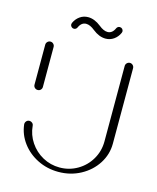

<svg xmlns="http://www.w3.org/2000/svg" viewBox="-99 -724 638 778"><g transform="rotate(15 219.5 -335.5)"><path d="M53 -315.6Q45.6 -315.6 40.4 -320.6Q35.2 -325.6 35.2 -333V-500.7Q35.2 -508.1 40.4 -513.3Q45.6 -518.5 53 -518.5Q60 -518.5 65.2 -513.3Q70.4 -508.1 70.4 -500.7V-333Q70.4 -325.9 65.4 -320.7Q60.4 -315.6 53 -315.6ZM386.3 -518.5Q393.3 -518.5 398.5 -513.3Q403.7 -508.1 403.7 -500.7V-184.4Q403.7 -139.3 379.1 -100.7Q354.4 -62.2 312.2 -39.4Q270 -16.7 219.6 -16.7Q172.2 -16.7 132 -36.7Q91.9 -56.7 66.5 -90.9Q41.1 -125.2 36.3 -166.7Q35.6 -174.4 40.7 -180.4Q45.9 -186.3 53.7 -186.3Q60.4 -186.3 65.6 -181.7Q70.7 -177 71.1 -170.4Q74.4 -133 95.2 -102Q115.9 -71.1 148.7 -53.1Q181.5 -35.2 219.6 -35.2Q260 -35.2 294.3 -55.2Q328.5 -75.2 348.5 -109.4Q368.5 -143.7 368.5 -184.4V-500.7Q368.5 -508.1 373.7 -513.3Q378.9 -518.5 386.3 -518.5ZM308.9 -648.1Q315.2 -648.1 319.4 -643.9Q323.7 -639.6 323.7 -633.3Q323.7 -631.1 322.2 -627.4Q314.1 -609.3 298.7 -598.5Q283.3 -587.8 264.4 -587.8Q237.4 -587.8 210.4 -609.3Q190.4 -625.6 174.1 -625.6Q154.1 -625.6 143.7 -602.2Q141.9 -598.1 138.3 -595.7Q134.8 -593.3 130.4 -593.3Q124.1 -593.3 119.8 -597.8Q115.6 -602.2 115.6 -608.1Q115.6 -610.4 117 -614.1Q125.2 -632.2 140.6 -643Q155.9 -653.7 174.8 -653.7Q201.9 -653.7 228.9 -632.2Q248.9 -615.9 265.2 -615.9Q285.2 -615.9 295.6 -639.3Q297.4 -643.3 300.9 -645.7Q304.4 -648.1 308.9 -648.1Z"/></g></svg>

Font: 26F Galaxy Sans Light
Style: Regular
Weight: 300
Designer: C₂₉H₂₅N₃O₅
Version: Version 1.100